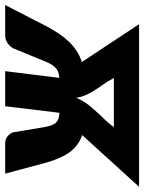

<svg xmlns="http://www.w3.org/2000/svg" viewBox="34 -630 558 742"><g transform="rotate(90 313.0 -259.0)"><path d="M257.5 -395Q270 -377 280.2 -362Q290.5 -347 298.5 -333Q306.5 -319 312 -305Q317.5 -291 320 -274.5Q326.5 -291 335.5 -305Q344.5 -319 356.2 -333Q368 -347 382.2 -362Q396.5 -377 413.5 -395L433.5 -420H243.5ZM464 -297.5Q486.5 -290 503 -277.2Q519.5 -264.5 531.8 -247Q544 -229.5 553.2 -207.8Q562.5 -186 570 -160.5L613 0H496.5Q479 0 468.2 -9.5Q457.5 -19 453.5 -30.5L433.5 -150Q430.5 -167 426.5 -178.2Q422.5 -189.5 416 -196.2Q409.5 -203 400.5 -206Q391.5 -209 378 -210L352.5 0H217L243 -209.5Q230.5 -208.5 221.2 -205.2Q212 -202 204.5 -195.2Q197 -188.5 190.5 -177.5Q184 -166.5 177.5 -150L128.5 -30.5Q122 -19 108.8 -9.5Q95.5 0 78 0H-38.5L44 -160.5Q57.5 -186 72 -207.5Q86.5 -229 103 -246.2Q119.5 -263.5 138.8 -276Q158 -288.5 181.5 -296.5L35.5 -517.5H664Z"/></g></svg>

Font: Lato ExtraBold
Style: Italic
Weight: 800
Italic angle: -7°
Designer: Lukasz Dziedzic with Adam Twardoch and Botio Nikoltchev
Foundry: tyPoland Lukasz Dziedzic
Version: Version 2.015; 2015-08-06; http://www.latofonts.com/